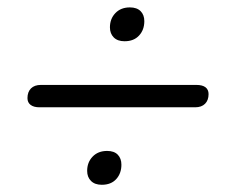

<svg xmlns="http://www.w3.org/2000/svg" viewBox="-20 -553 640 532"><path d="M89.3 -255.7Q73.7 -255.7 64.9 -262.3Q56.1 -268.9 56.1 -281.1Q56.1 -298.2 65.8 -308Q75.6 -317.7 93.2 -317.7H524.2Q540.8 -317.7 549.4 -311.2Q557.9 -304.6 557.9 -292.3Q557.9 -275.2 548.2 -265.5Q538.4 -255.7 520.8 -255.7ZM262.1 -41Q242.8 -41 232.2 -51.6Q221.5 -62.2 221.5 -79.5Q221.5 -103.2 236.6 -119Q251.7 -134.8 276.9 -134.8Q296.2 -134.8 306.3 -124.4Q316.4 -114 316.4 -96.7Q316.4 -72.5 302 -56.7Q287.7 -41 262.1 -41ZM325.1 -438.7Q305.8 -438.7 295.2 -449.3Q284.6 -460 284.6 -477.2Q284.6 -500.9 299.7 -516.7Q314.8 -532.5 339.9 -532.5Q359.2 -532.5 369.6 -522.1Q379.9 -511.7 379.9 -494.4Q379.9 -470.2 365.3 -454.5Q350.8 -438.7 325.1 -438.7Z"/></svg>

Font: Nunito ExtraLight
Style: Italic
Weight: 200
Italic angle: -9°
Designer: Vernon Adams
Foundry: Vernon Adams
Version: Version 3.602